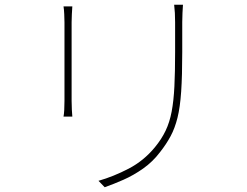

<svg xmlns="http://www.w3.org/2000/svg" viewBox="-20 -761 1040 807"><path d="M749 -741Q748 -725 747 -706.5Q746 -688 746 -668Q746 -654 746 -629Q746 -604 746 -579.5Q746 -555 746 -542Q746 -443 741.5 -376.5Q737 -310 726 -266Q715 -222 697 -188.5Q679 -155 653 -122Q622 -81 581.5 -52.5Q541 -24 499 -5.5Q457 13 420 26L394 -1Q457 -19 520.5 -52Q584 -85 631 -142Q659 -176 676 -211.5Q693 -247 701.5 -292Q710 -337 713 -397.5Q716 -458 716 -541Q716 -555 716 -580Q716 -605 716 -630Q716 -655 716 -668Q716 -688 715 -706.5Q714 -725 712 -741ZM284 -734Q283 -723 282 -701Q281 -679 281 -667Q281 -663 281 -639.5Q281 -616 281 -581Q281 -546 281 -506.5Q281 -467 281 -431Q281 -395 281 -369.5Q281 -344 281 -337Q281 -318 282 -299.5Q283 -281 284 -271H247Q249 -281 250 -298.5Q251 -316 251 -337Q251 -344 251 -369.5Q251 -395 251 -431Q251 -467 251 -506.5Q251 -546 251 -581Q251 -616 251 -639.5Q251 -663 251 -667Q251 -680 250 -701.5Q249 -723 247 -734Z"/></svg>

Font: Noto Sans SC Thin
Style: Regular
Weight: 100
Designer: Ryoko NISHIZUKA 西塚涼子 (kana, bopomofo & ideographs); Paul D. Hunt (Latin, Greek & Cyrillic); Sandoll Communications 산돌커뮤니
Foundry: Adobe
Version: Version 2.004-H2;hotconv 1.0.118;makeotfexe 2.5.65603